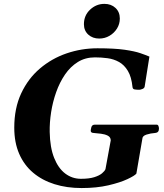

<svg xmlns="http://www.w3.org/2000/svg" viewBox="-20 -957 847 992"><path d="M401.9 14.6Q325.2 14.6 261.5 -5.4Q197.8 -25.4 151.1 -64.7Q104.5 -104 79.1 -162.4Q53.7 -220.7 53.7 -297.4Q53.7 -397.9 89.4 -474.4Q125 -550.8 186 -602.8Q247.1 -654.8 324 -681.2Q400.9 -707.5 483.4 -707.5Q571.3 -707.5 623.5 -700Q675.8 -692.4 704.8 -682.4Q733.9 -672.4 752 -664.6L728 -513.2Q727.5 -502 716.6 -497.6Q705.6 -493.2 699.7 -493.2Q686 -493.2 675.8 -494.9Q665.5 -496.6 664.6 -507.3Q659.2 -560.1 640.6 -590.8Q622.1 -621.6 595 -636.7Q567.9 -651.9 535.9 -656.2Q503.9 -660.6 470.7 -660.6Q420.9 -660.6 382.3 -636.7Q343.8 -612.8 315.9 -572Q288.1 -531.2 270.3 -481Q252.4 -430.7 244.1 -377.2Q235.8 -323.7 236.8 -274.9Q238.3 -194.8 259.8 -141.1Q281.2 -87.4 317.1 -60.3Q353 -33.2 398.4 -33.2Q440.4 -33.2 466.8 -41.5Q493.2 -49.8 507.1 -61.5Q521 -73.2 524.9 -83L552.2 -231.9Q551.8 -248.5 536.9 -256.1Q522 -263.7 501.7 -266.1Q481.4 -268.6 463.9 -270Q448.7 -270.5 448.7 -281.7Q448.7 -287.1 452.1 -300Q455.6 -313 470.7 -313H789.1Q795.9 -313 798.6 -306.2Q801.3 -299.3 801.3 -292.5Q801.3 -271.5 781.7 -270Q758.8 -268.6 737.1 -261.7Q715.3 -254.9 715.3 -238.8L684.6 -60.1Q676.3 -49.3 638.4 -31.5Q600.6 -13.7 539.8 0.5Q479 14.6 401.9 14.6ZM492.7 -757.8Q458.5 -757.8 436 -778.3Q413.6 -798.8 413.6 -832Q413.6 -877 445.3 -907Q477.1 -937 519.5 -937Q554.2 -937 576.7 -916Q599.1 -895 599.1 -861.3Q599.1 -833 584.5 -809.6Q569.8 -786.1 545.7 -772Q521.5 -757.8 492.7 -757.8Z"/></svg>

Font: Gelasio
Style: Bold Italic
Weight: 700
Italic angle: -8.5°
Designer: Eben Sorkin
Foundry: Eben Sorkin
Version: Version 1.008